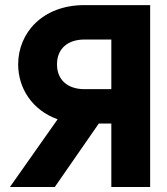

<svg xmlns="http://www.w3.org/2000/svg" viewBox="-20 -743 663 763"><path d="M576.7 0V-722.7H315.4C148.4 -722.7 52.2 -611.8 52.2 -487.3C52.2 -392.1 107.9 -305.2 209 -269L19.5 0H197.8L372.6 -252H422.4V0ZM422.4 -585.9V-388.7H315.4C249.5 -388.7 206.5 -424.8 206.5 -487.3C206.5 -549.8 249.5 -585.9 315.4 -585.9Z"/></svg>

Font: Giphurs ExtraBold
Style: Regular
Weight: 800
Version: Version 1.000